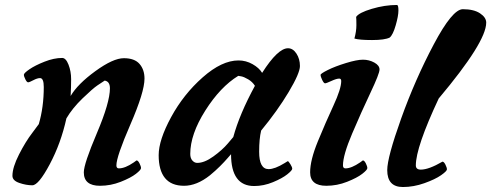

<svg xmlns="http://www.w3.org/2000/svg" viewBox="-20 -737 1975 772"><path d="M247 -261Q225 -161 180 -76.5Q135 8 110 8Q85 8 57.5 -1.5Q30 -11 30 -30Q30 -64 56.5 -116Q83 -168 110 -203L136 -238Q156 -306 156 -387Q156 -423 141 -423Q130 -423 114 -414.5Q98 -406 93 -406Q88 -406 82 -418Q76 -430 76 -436.5Q76 -443 98.5 -458.5Q121 -474 159 -489Q197 -504 230 -504Q245 -504 255.5 -477Q266 -450 266 -418.5Q266 -387 264 -351Q292 -399 363.5 -451Q435 -503 478 -503Q521 -503 541 -480Q561 -457 561 -421Q561 -367 504.5 -237Q448 -107 448 -72Q448 -60 458 -60Q483 -60 518 -84L529 -92Q535 -92 541 -80Q547 -68 547 -61Q547 -54 526.5 -38Q506 -22 465.5 -6Q425 10 382 10Q317 10 317 -44Q317 -78 369.5 -201.5Q422 -325 422 -382Q422 -395 417 -403Q412 -411 401 -413Q390 -406 371.5 -393.5Q353 -381 312 -341.5Q271 -302 247 -261Z M1005 -392Q995 -408 978 -418Q961 -428 950 -430L938 -432Q866 -388 805.5 -292.5Q745 -197 745 -118Q745 -101 753.5 -91.5Q762 -82 773 -82Q802 -82 838 -108Q874 -134 896 -160L918 -186Q943 -278 1005 -392ZM909 -117Q908 -116 895 -101Q882 -86 864.5 -68.5Q847 -51 824 -32Q771 10 720 10Q669 10 643.5 -21Q618 -52 618 -113Q618 -174 668 -266Q718 -358 795 -426Q872 -494 939 -494Q969 -494 995.5 -479Q1022 -464 1034 -444Q1097 -543 1138 -543Q1158 -543 1172 -521.5Q1186 -500 1186 -471.5Q1186 -443 1141 -367.5Q1096 -292 1030 -212Q1022 -179 1022 -127Q1022 -57 1060 -57Q1085 -57 1124 -81L1137 -89Q1140 -89 1147.5 -77Q1155 -65 1155 -58.5Q1155 -52 1135 -36Q1115 -20 1077.5 -4.5Q1040 11 1002 11Q909 11 909 -117Z M1547 -586Q1527 -576 1476 -576Q1425 -576 1405 -582Q1413 -611 1413 -636Q1413 -661 1412 -669Q1423 -686 1475 -701.5Q1527 -717 1576 -717Q1582 -717 1582 -695Q1582 -673 1571 -635Q1560 -597 1547 -586ZM1292 10Q1227 10 1227 -44Q1227 -93 1258 -168.5Q1289 -244 1320.5 -312Q1352 -380 1352 -411Q1352 -421 1344 -421Q1333 -421 1312.5 -411.5Q1292 -402 1287 -402Q1282 -402 1275.5 -415.5Q1269 -429 1269 -436Q1269 -441 1298 -455.5Q1327 -470 1371 -483.5Q1415 -497 1439.5 -497Q1464 -497 1485 -485.5Q1506 -474 1506 -457.5Q1506 -441 1469.5 -364Q1433 -287 1396 -200Q1359 -113 1359 -72Q1359 -60 1369 -60Q1393 -60 1428 -84L1439 -92Q1445 -92 1451 -80Q1457 -68 1457 -61Q1457 -54 1436.5 -38Q1416 -22 1375.5 -6Q1335 10 1292 10Z M1672 -55Q1704 -55 1759 -87Q1765 -87 1771 -75Q1777 -63 1777 -56Q1777 -49 1753.5 -32.5Q1730 -16 1686.5 -0.5Q1643 15 1600 15Q1537 15 1537 -53Q1537 -104 1593 -260.5Q1649 -417 1724 -558.5Q1799 -700 1841 -700Q1885 -700 1910 -683.5Q1935 -667 1935 -646Q1935 -568 1744 -341Q1652 -145 1652 -72Q1652 -55 1672 -55Z"/></svg>

Font: Clara
Style: Regular
Weight: 400
Designer: Proyecto DEMO
Foundry: Proyecto DEMO
Version: Version 1.002